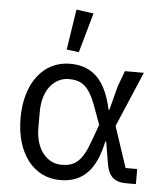

<svg xmlns="http://www.w3.org/2000/svg" viewBox="-55 -828 754 888"><g transform="rotate(5 322.0 -384.0)"><path d="M344 -769 264 -780 235 -592 292 -585ZM608 -70H554L491 -260L600 -516H512L485 -443L456 -332H452C424 -464 363 -528 257 -528C133 -528 50 -421 50 -258C50 -95 133 12 257 12C365 12 423 -55 450 -184H454L471 -83C481 -23 509 0 563 0H608ZM257 -59C194 -59 136 -114 136 -222V-294C136 -402 194 -457 257 -457C317 -457 351 -433 384 -343L415 -258L384 -173C351 -83 317 -59 257 -59Z"/></g></svg>

Font: LVC Sans
Style: Regular
Weight: 400
Designer: Mike Abbink, Paul van der Laan, Pieter van Rosmalen
Foundry: Bold Monday
Version: Version 3.0